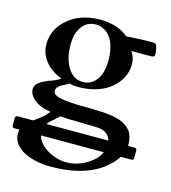

<svg xmlns="http://www.w3.org/2000/svg" viewBox="-115 -552 854 957"><g transform="rotate(15 312.5 -74.0)"><path d="M474 -349H563C564.2 -349 565.3 -349 566.4 -349C582.7 -349 594 -349.4 594 -362C594 -369 593 -376 592 -382C591 -388.9 589 -406 584 -411C584 -413 582 -414 579 -416C576 -416 572 -417 568 -418H549C506.2 -418 471.7 -415 430 -413C396.4 -442.7 347.2 -460 284 -460C216.8 -460 158.8 -439.1 122 -406C86.2 -378.7 56 -331.7 56 -274C56 -241 66 -212 86 -187C105 -162 134 -141 173 -126C166 -121 158 -116 151 -113L130 -104C119 -101 109 -97 100 -92C90 -88 81 -84 74 -78C60.5 -71.2 48 -57.1 48 -38C48 -29 51 -19 56 -10C73.6 21.7 117.3 42.6 163 48C148.3 68.6 130.1 83.6 110 98L90 112H11C3 113 -1 117 -1 125V162C-1 170 3 174 11 174H37C35 180 34 187 34 194C34 233.6 57.4 257.2 84 276C122.2 298.5 171.9 312 236 312C355.5 312 455.5 281.2 516 224C535 208 549 191 560 174H614C622 174 626 170 626 162V125C626 116 622 112 614 112H581V110C581 79 574 54 562 37C548 20 530 7 506 -2C452.5 -19.8 383.6 -20 309 -20C256 -21 217 -24 193 -30C169 -35 157 -45 157 -59C157 -67 159 -74 164 -78C177.6 -94.3 202.5 -100.6 218 -113C225 -111 232 -110 239 -108C246 -108 255 -107 266 -107C337.1 -107 396.7 -128.6 434 -162C466.1 -189 494 -230.6 494 -284C494 -312.3 484.8 -333.9 474 -349ZM376 -273C376 -231.7 367.2 -197 350 -174C335.8 -154.4 313.7 -137 281 -137C261 -137 244 -142 230 -152C193.9 -179.8 173 -235.3 173 -298C173 -325 176 -347 182 -364C197.2 -401 221.9 -431 270 -431C285 -431 300 -428 312 -420C326 -414 337 -403 346 -390C356 -377 364 -360 368 -340C374 -321 376 -298 376 -273ZM303 271C284 271 266 268 248 262C206.4 249 158.1 217.8 148 174H472C466 187 457 200 446 212C412.4 242.8 365.8 271 303 271ZM216 57C221 58 227 58 235 58C243 59 252 59 262 60H294C306 61 318 61 330 61C350 62 368 62 384 62C400 63 411 63 418 64C448.3 66.2 471.7 84.5 479 112H159C163 107 167 102 172 97C181.6 87.4 193.9 80.2 202 70C208 66 212 62 216 57Z"/></g></svg>

Font: fbb
Style: Bold
Weight: 400
Designer: David J. Perry, Michael Sharpe
Version: Version 1.045